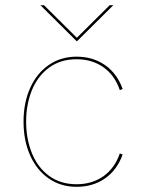

<svg xmlns="http://www.w3.org/2000/svg" viewBox="-20 -717 554 742"><path d="M71 -247Q71 -320.5 96.8 -377.5Q122.5 -434.5 169 -466.2Q215.5 -498 276 -498Q339 -498 385.8 -465.5Q432.5 -433 454 -373L443 -369Q423.5 -426 379.8 -457Q336 -488 276 -488Q213.5 -488 169.5 -455.5Q125.5 -423 103.2 -368.2Q81 -313.5 81 -247Q81 -180.5 103.2 -125.2Q125.5 -70 169.5 -37.5Q213.5 -5 276 -5Q336 -5 379.8 -36Q423.5 -67 443 -124L454 -120Q432.5 -60 385.8 -27.5Q339 5 276 5Q215.5 5 169 -26.8Q122.5 -58.5 96.8 -115.8Q71 -173 71 -247ZM136 -697H150L277 -571L404 -697H418L277 -557Z"/></svg>

Font: HK Grotesk Thin
Style: Regular
Weight: 100
Designer: Alfredo Marco Pradil
Foundry: Hanken Design Co.
Version: Version 3.001